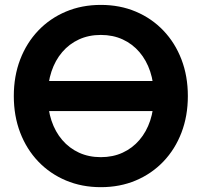

<svg xmlns="http://www.w3.org/2000/svg" viewBox="-20 -755 827 787"><path d="M129.9 -422.9V-299.8H656V-422.9ZM175.8 -361.3Q175.8 -416.3 191 -462Q206.3 -507.8 235 -541.4Q263.7 -575 303.7 -593.4Q343.8 -611.8 393.3 -611.8Q442.9 -611.8 482.9 -593.4Q522.9 -575 551.6 -541.4Q580.3 -507.8 595.6 -462Q610.8 -416.3 610.8 -361.3Q610.8 -306.4 595.6 -260.6Q580.3 -214.8 551.6 -181.3Q522.9 -147.7 482.9 -129.3Q442.9 -110.8 393.3 -110.8Q343.8 -110.8 303.7 -129.3Q263.7 -147.7 235 -181.3Q206.3 -214.8 191 -260.6Q175.8 -306.4 175.8 -361.3ZM36.6 -361.3Q36.6 -279.8 62.7 -211.5Q88.9 -143.3 136.7 -93.1Q184.6 -43 249.9 -15.4Q315.2 12.2 393.3 12.2Q471.7 12.2 536.9 -15.4Q602.1 -43 649.9 -93.1Q697.8 -143.3 723.9 -211.5Q750 -279.8 750 -361.3Q750 -442.9 723.9 -511.1Q697.8 -579.3 649.9 -629.5Q602.1 -679.7 536.9 -707.3Q471.7 -734.9 393.3 -734.9Q315.2 -734.9 249.9 -707.3Q184.6 -679.7 136.7 -629.5Q88.9 -579.3 62.7 -511.1Q36.6 -442.9 36.6 -361.3Z"/></svg>

Font: Giphurs
Style: Regular
Weight: 400
Version: Version 2.010